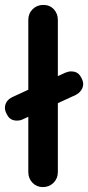

<svg xmlns="http://www.w3.org/2000/svg" viewBox="-40 -760 358 780"><path d="M29 -270Q4 -270 -8 -288.5Q-20 -307 -20 -321Q-20 -351 11 -366L226 -465Q232 -467 237.5 -468.5Q243 -470 249 -470Q274 -470 286 -451.5Q298 -433 298 -419Q298 -405 289.5 -393Q281 -381 267 -374L52 -275Q46 -272 40 -271Q34 -270 29 -270ZM195 -61Q195 -35 177.5 -17.5Q160 0 134 0Q109 0 92 -17.5Q75 -35 75 -61V-679Q75 -705 92.5 -722.5Q110 -740 136 -740Q162 -740 178.5 -722.5Q195 -705 195 -679Z"/></svg>

Font: zvoove
Style: Bold
Weight: 700
Designer: Vernon Adams (Nunito) & Andrew Paglinawan (Quicksand)
Foundry: zvoove
Version: Version 3.006